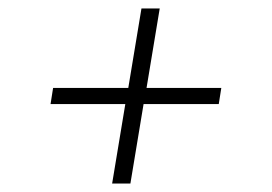

<svg xmlns="http://www.w3.org/2000/svg" viewBox="-20 -566 640 452"><path d="M244 -134 275 -321H99L105 -359H282L313 -546H356L325 -359H501L495 -321H318L287 -134Z"/></svg>

Font: Iosevka Etoile XLtObl
Style: Regular
Weight: 200
Italic angle: -9°
Designer: Belleve Invis
Foundry: Belleve Invis
Version: Version 15.5.2; ttfautohint (v1.8.4)